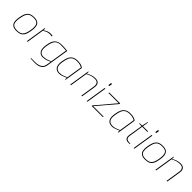

<svg xmlns="http://www.w3.org/2000/svg" viewBox="440 -2566 4642 4642"><g transform="rotate(45 2761.0 -244.5)"><path d="M279 6Q226 6 184 -10Q142 -26 118 -64.5Q94 -103 94 -170Q94 -192 96 -215.5Q98 -239 102 -265Q115 -345 135.5 -397.5Q156 -450 187 -480.5Q218 -511 261.5 -524Q305 -537 365 -537Q431 -537 471.5 -516.5Q512 -496 531 -455.5Q550 -415 550 -356Q550 -333 547 -306.5Q544 -280 540 -251Q525 -154 494.5 -97.5Q464 -41 412 -17.5Q360 6 279 6ZM284 -16Q333 -16 371 -25.5Q409 -35 437 -60.5Q465 -86 484.5 -134Q504 -182 516 -258Q521 -287 523 -311Q525 -335 525 -356Q525 -442 487.5 -478.5Q450 -515 360 -515Q308 -515 269.5 -504Q231 -493 203.5 -465.5Q176 -438 157.5 -387.5Q139 -337 126 -258Q122 -233 120 -211Q118 -189 118 -170Q118 -106 139.5 -73Q161 -40 198.5 -28Q236 -16 284 -16Z M640 0 724 -531H740L738 -469Q773 -495 818 -516Q863 -537 915 -537Q937 -537 956.5 -535.5Q976 -534 990 -529L986 -505Q970 -509 951.5 -511Q933 -513 911 -513Q861 -513 817.5 -494.5Q774 -476 736 -453L664 0Z M1154 237 999 232 1002 216H1158Q1210 216 1257.5 201Q1305 186 1338.5 152.5Q1372 119 1381 66L1402 -59Q1364 -36 1325 -21.5Q1286 -7 1249.5 -0.5Q1213 6 1180 6Q1142 6 1107.5 -12.5Q1073 -31 1051.5 -69Q1030 -107 1030 -164Q1030 -190 1033 -218Q1036 -246 1040 -275Q1050 -338 1068 -387Q1086 -436 1117 -469Q1148 -502 1195.5 -519.5Q1243 -537 1313 -537Q1377 -537 1425.5 -532.5Q1474 -528 1499 -524L1405 68Q1396 121 1368 155Q1340 189 1302 207Q1264 225 1224.5 231.5Q1185 238 1154 237ZM1183 -16Q1239 -16 1289.5 -30Q1340 -44 1404 -75L1472 -508Q1432 -510 1392 -512Q1352 -514 1311 -515Q1233 -519 1183 -493Q1133 -467 1105.5 -412Q1078 -357 1064 -271Q1060 -241 1057 -215Q1054 -189 1054 -166Q1054 -89 1092 -52.5Q1130 -16 1183 -16Z M1744 6Q1697 6 1659 -12Q1621 -30 1599 -69.5Q1577 -109 1577 -171Q1577 -194 1580 -220Q1583 -246 1587 -268Q1601 -361 1632 -420.5Q1663 -480 1717 -508.5Q1771 -537 1854 -537Q1883 -537 1917.5 -532Q1952 -527 1984.5 -515Q2017 -503 2040 -481L1964 0H1948L1950 -59Q1936 -50 1901.5 -34.5Q1867 -19 1825 -6.5Q1783 6 1744 6ZM1743 -16Q1803 -16 1852.5 -34Q1902 -52 1952 -75L2015 -476Q1995 -488 1953 -501.5Q1911 -515 1852 -515Q1772 -515 1724 -488.5Q1676 -462 1650 -405.5Q1624 -349 1610 -258Q1606 -230 1603.5 -210Q1601 -190 1601 -172Q1601 -90 1641 -53Q1681 -16 1743 -16Z M2124 0 2208 -531H2224L2222 -469Q2271 -500 2330 -520Q2389 -540 2450 -540Q2503 -540 2533.5 -522.5Q2564 -505 2577 -476Q2590 -447 2590 -411Q2590 -401 2588.5 -386Q2587 -371 2581 -332L2528 0H2504L2556 -331Q2562 -370 2564 -384.5Q2566 -399 2566 -409Q2566 -455 2540 -486.5Q2514 -518 2446 -518Q2380 -518 2330 -501.5Q2280 -485 2220 -453L2148 0Z M2796 -640Q2791 -640 2788 -643.5Q2785 -647 2786 -652L2796 -714Q2798 -726 2810 -726H2821Q2827 -726 2829 -722.5Q2831 -719 2830 -714L2820 -652Q2819 -640 2807 -640ZM2688 0 2772 -531H2796L2712 0Z M2857 -1 2860 -22 3272 -509H2923L2926 -531H3302L3299 -509L2887 -23H3242Q3242 -23 3242 -20.5Q3242 -18 3241 -15Q3240 -12 3239.5 -8.5Q3239 -5 3238.5 -3Q3238 -1 3238 -1Z M3548 6Q3501 6 3463 -12Q3425 -30 3403 -69.5Q3381 -109 3381 -171Q3381 -194 3384 -220Q3387 -246 3391 -268Q3405 -361 3436 -420.5Q3467 -480 3521 -508.5Q3575 -537 3658 -537Q3687 -537 3721.5 -532Q3756 -527 3788.5 -515Q3821 -503 3844 -481L3768 0H3752L3754 -59Q3740 -50 3705.5 -34.5Q3671 -19 3629 -6.5Q3587 6 3548 6ZM3547 -16Q3607 -16 3656.5 -34Q3706 -52 3756 -75L3819 -476Q3799 -488 3757 -501.5Q3715 -515 3656 -515Q3576 -515 3528 -488.5Q3480 -462 3454 -405.5Q3428 -349 3414 -258Q3410 -230 3407.5 -210Q3405 -190 3405 -172Q3405 -90 3445 -53Q3485 -16 3547 -16Z M4106 0Q4049 0 4021 -28.5Q3993 -57 3993 -107Q3993 -130 3996 -149.5Q3999 -169 4002 -188L4055 -509H3969L3971 -525L4056 -531L4088 -680H4104L4080 -531H4255L4252 -509H4077L4026 -188Q4023 -169 4020 -148Q4017 -127 4017 -107Q4017 -68 4037 -47Q4057 -26 4099 -22L4165 -16L4162 0Z M4402 -640Q4397 -640 4394 -643.5Q4391 -647 4392 -652L4402 -714Q4404 -726 4416 -726H4427Q4433 -726 4435 -722.5Q4437 -719 4436 -714L4426 -652Q4425 -640 4413 -640ZM4294 0 4378 -531H4402L4318 0Z M4677 6Q4624 6 4582 -10Q4540 -26 4516 -64.5Q4492 -103 4492 -170Q4492 -192 4494 -215.5Q4496 -239 4500 -265Q4513 -345 4533.5 -397.5Q4554 -450 4585 -480.5Q4616 -511 4659.5 -524Q4703 -537 4763 -537Q4829 -537 4869.5 -516.5Q4910 -496 4929 -455.5Q4948 -415 4948 -356Q4948 -333 4945 -306.5Q4942 -280 4938 -251Q4923 -154 4892.5 -97.5Q4862 -41 4810 -17.5Q4758 6 4677 6ZM4682 -16Q4731 -16 4769 -25.5Q4807 -35 4835 -60.5Q4863 -86 4882.5 -134Q4902 -182 4914 -258Q4919 -287 4921 -311Q4923 -335 4923 -356Q4923 -442 4885.5 -478.5Q4848 -515 4758 -515Q4706 -515 4667.5 -504Q4629 -493 4601.5 -465.5Q4574 -438 4555.5 -387.5Q4537 -337 4524 -258Q4520 -233 4518 -211Q4516 -189 4516 -170Q4516 -106 4537.5 -73Q4559 -40 4596.5 -28Q4634 -16 4682 -16Z M5038 0 5122 -531H5138L5136 -469Q5185 -500 5244 -520Q5303 -540 5364 -540Q5417 -540 5447.5 -522.5Q5478 -505 5491 -476Q5504 -447 5504 -411Q5504 -401 5502.5 -386Q5501 -371 5495 -332L5442 0H5418L5470 -331Q5476 -370 5478 -384.5Q5480 -399 5480 -409Q5480 -455 5454 -486.5Q5428 -518 5360 -518Q5294 -518 5244 -501.5Q5194 -485 5134 -453L5062 0Z"/></g></svg>

Font: Exo Thin Thin
Style: Italic
Weight: 250
Italic angle: -9°
Version: Version 2.000